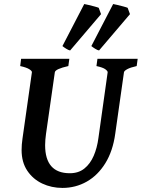

<svg xmlns="http://www.w3.org/2000/svg" viewBox="-20 -902 692 937"><path d="M651.9 -615.2 647 -579.6Q616.2 -572.8 601.1 -564.5Q585.9 -556.2 585 -549.3L542.5 -250Q530.8 -164.6 494.1 -105.5Q457.5 -46.4 403.3 -15.6Q349.1 15.1 284.7 15.1Q231.4 15.1 186 -6.3Q140.6 -27.8 113 -69.1Q85.4 -110.4 85.4 -169.9Q85.4 -196.3 89.8 -226.1L135.7 -549.3Q136.7 -555.2 123.3 -564Q109.9 -572.8 78.6 -579.6L83 -615.2H318.4L313.5 -579.6Q250 -565.4 247.6 -549.3L204.6 -249Q202.6 -234.9 201.4 -220.7Q200.2 -206.5 200.2 -193.8Q200.2 -56.6 320.8 -56.6Q363.3 -56.6 391.8 -79.6Q420.4 -102.5 437.3 -141.6Q454.1 -180.7 460.4 -229L505.4 -549.3Q505.9 -555.2 494.1 -564Q482.4 -572.8 450.7 -579.6L455.6 -615.2ZM614.3 -833 463.4 -655.8Q456.1 -656.7 444.3 -664.1Q432.6 -671.4 425.8 -677.2L532.2 -882.3Q538.6 -881.3 553.7 -877.7Q568.8 -874 583.5 -870.1Q598.1 -866.2 603 -863.8ZM473.1 -833 322.3 -655.8Q314.9 -656.7 303.2 -664.1Q291.5 -671.4 284.7 -677.2L391.1 -882.3Q397.5 -881.3 412.6 -877.7Q427.7 -874 442.4 -870.1Q457 -866.2 461.9 -863.8Z"/></svg>

Font: Gentium Plus
Style: Bold Italic
Weight: 700
Italic angle: -8°
Designer: Victor Gaultney, Annie Olsen, Iska Routamaa, Becca Hirsbrunner
Foundry: SIL International
Version: Version 6.101